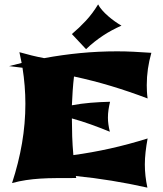

<svg xmlns="http://www.w3.org/2000/svg" viewBox="-20 -817 747 879"><path d="M329.1 -2Q278.8 -2 238.8 -1.7Q198.7 -1.5 164.3 0.7Q129.9 2.9 98.9 7.6Q67.9 12.2 35.2 21Q65.4 -71.3 80.8 -161.4Q96.2 -251.5 96.2 -341.8Q96.2 -423.3 83 -506.8Q52.7 -511.2 22.9 -514.2H21L79.1 -528.8L68.8 -578.1Q97.7 -569.8 125.5 -563Q153.3 -556.2 182.1 -550.8Q264.2 -565.9 347.4 -574Q430.7 -582 516.1 -582Q553.7 -582 591.6 -580.1Q629.4 -578.1 672.9 -575.2Q662.6 -538.6 657.2 -502Q651.9 -465.3 651.9 -426.8Q651.9 -415 652.6 -399.7Q653.3 -384.3 655.8 -366.2Q572.3 -397.9 488.8 -423.1Q405.3 -448.2 318.8 -466.8Q314.9 -433.6 312.7 -400.9Q310.5 -368.2 309.1 -335Q350.6 -342.8 393.8 -346.4Q437 -350.1 483.9 -351.1Q479.5 -333 476.8 -314.9Q474.1 -296.9 474.1 -277.8Q474.1 -249.5 482.9 -213.9Q439 -231.9 396 -247.3Q353 -262.7 309.1 -274.9Q309.1 -235.4 310.5 -192.6Q312 -149.9 315.9 -106.9Q399.4 -118.2 483.9 -137Q568.4 -155.8 655.8 -183.1Q649.9 -151.4 646.5 -121.3Q643.1 -91.3 643.1 -64Q643.1 -12.2 654.8 42Q571.8 23.4 491 10.3Q410.2 -2.9 327.1 -11.2ZM536.1 -699.7Q513.2 -689.5 492.2 -678.2Q471.2 -667 451.4 -653.8Q431.6 -640.6 412.4 -625.5Q393.1 -610.4 374 -591.8L309.1 -661.1Q342.8 -689.5 373 -721.9Q403.3 -754.4 429.2 -796.9Q435.5 -784.2 447.8 -770.3Q460 -756.3 474.9 -743.4Q489.7 -730.5 505.9 -719Q522 -707.5 536.1 -699.7Z"/></svg>

Font: Shojumaru
Style: Regular
Weight: 400
Version: Version 1.001